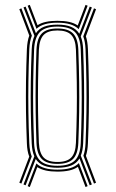

<svg xmlns="http://www.w3.org/2000/svg" viewBox="-20 -790 472 780"><path d="M84 -37.2 75.5 -40.8 119.5 -155Q110.2 -175.2 108.8 -208.5Q106 -275.2 105.1 -335.9Q104.2 -396.5 105.1 -458.2Q106 -520 108.8 -589.2Q110.2 -623 120 -644.2L75.5 -759.8L84 -763.2L125.8 -655Q138 -673.2 159.4 -681.6Q180.8 -690 213.2 -690Q246.8 -690 268.6 -681Q290.5 -672 302.2 -652.8L344.5 -763.2L353.2 -759.8L308 -641.8Q316.5 -621.2 317.8 -589.2Q320.5 -518.5 321.4 -456.2Q322.2 -394 321.4 -333.8Q320.5 -273.5 317.8 -208.2Q316.5 -177.5 308.2 -157.8L353.2 -40.8L344.5 -37.2L303 -146.2Q291.2 -126.5 269.2 -117.5Q247.2 -108.5 213.2 -108.5Q180.5 -108.5 158.9 -117Q137.2 -125.5 125.2 -144.2ZM213.2 -116.5Q262 -116.5 284 -137.9Q306 -159.2 308 -208.8Q310.8 -273.8 311.6 -333.9Q312.5 -394 311.6 -456Q310.8 -518 308 -588.8Q306 -638.8 284 -660.4Q262 -682 213.2 -682Q164.5 -682 142.6 -660.4Q120.8 -638.8 118.5 -588.8Q115.8 -519.5 114.9 -458Q114 -396.5 114.9 -336Q115.8 -275.5 118.5 -208.8Q120.8 -159.2 142.6 -137.9Q164.5 -116.5 213.2 -116.5ZM213.2 -124.2Q169.8 -124.2 150 -144Q130.2 -163.8 128.2 -209.2Q125.8 -275.8 124.9 -336.1Q124 -396.5 124.9 -458Q125.8 -519.5 128.2 -588.2Q130.2 -634.2 150 -654.2Q169.8 -674.2 213.2 -674.2Q257 -674.2 276.6 -654.2Q296.2 -634.2 298.2 -588.5Q300.8 -518 301.6 -456Q302.5 -394 301.6 -334.1Q300.8 -274.2 298.2 -209.2Q296.2 -163.8 276.6 -144Q257 -124.2 213.2 -124.2ZM213.2 -132Q252 -132 269.4 -150Q286.8 -168 288.5 -209.8Q291 -274.5 291.9 -334.2Q292.8 -394 291.9 -455.9Q291 -517.8 288.5 -588Q286.8 -630 269.4 -648.1Q252 -666.2 213.2 -666.2Q174.8 -666.2 157.4 -648.1Q140 -630 138 -588Q135.5 -519.2 134.6 -457.9Q133.8 -396.5 134.6 -336.2Q135.5 -276 138 -209.5Q140 -168.2 157.4 -150.1Q174.8 -132 213.2 -132ZM66.8 -44.2 58.5 -47.8 98.8 -153.8Q90.2 -175.8 89.2 -207.5Q86.5 -274.5 85.6 -335.5Q84.8 -396.5 85.6 -458.5Q86.5 -520.5 89.2 -590Q90.8 -623.8 99 -645.5L58.5 -752.5L66.8 -756.2L109.5 -645Q100.5 -623.5 99 -589.8Q96.2 -520.2 95.4 -458.4Q94.5 -396.5 95.4 -335.8Q96.2 -275 99 -208Q100.5 -174.8 109 -154.2ZM361.8 -44.2 318.8 -157.5Q326.2 -177.8 327.5 -208Q330.2 -273.5 331.1 -333.8Q332 -394 331.1 -456.4Q330.2 -518.8 327.5 -589.8Q326.2 -621.2 318.2 -642.2L361.8 -756.2L370.2 -752.5L328.8 -642.5Q336 -621.8 337.2 -590Q340 -519 340.9 -456.5Q341.8 -394 340.9 -333.5Q340 -273 337.2 -207.5Q336 -177.8 329 -157L370.2 -47.8ZM101 -30.2 92.5 -33.8 127.8 -126Q141.5 -113 162.6 -106.9Q183.8 -100.8 213.2 -100.8Q243.8 -100.8 265.4 -107.1Q287 -113.5 300.5 -127.5L336 -33.8L327.5 -30.2L296.5 -112.2Q282 -102 261.4 -97.4Q240.8 -92.8 213.2 -92.8Q186.8 -92.8 166.5 -97.2Q146.2 -101.8 131.5 -111ZM128.2 -673 92.5 -766.8 101 -770.2 132.5 -687.5Q147 -697 167 -701.2Q187 -705.5 213.2 -705.5Q240.2 -705.5 260.8 -701Q281.2 -696.5 295.8 -686.5L327.5 -770.2L336 -766.8L299.8 -671.5Q286 -685 264.6 -691.4Q243.2 -697.8 213.2 -697.8Q184.2 -697.8 163.2 -691.8Q142.2 -685.8 128.2 -673Z"/></svg>

Font: Big Shoulders Inline Text Thin ExtraLight
Style: Regular
Weight: 250
Version: Version 2.002